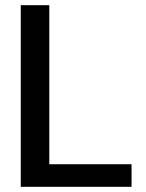

<svg xmlns="http://www.w3.org/2000/svg" viewBox="-20 -720 561 740"><path d="M60 0V-700H170V-87H487V0Z"/></svg>

Font: Host Grotesk Light Medium
Style: Regular
Weight: 500
Version: Version 1.003